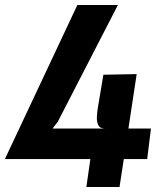

<svg xmlns="http://www.w3.org/2000/svg" viewBox="-28 -747 648 767"><path d="M-8.5 -111.5 281 -727H443L203 -261L182 -233.5H392Q371.5 -233.5 364.8 -247Q358 -260.5 359 -280Q360 -299.5 363 -317.5L385 -448.5L518 -451L485 -233.5H575L560 -111.5H466.5L449.5 0H317L333 -111.5Z"/></svg>

Font: Spline Sans Mono SemiBold
Style: Italic
Weight: 600
Italic angle: -4°
Monospace: yes
Version: Version 1.004